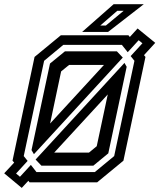

<svg xmlns="http://www.w3.org/2000/svg" viewBox="-32 -868 759 914"><path d="M71.5 26.5 -12 -43 35.5 -94 27.5 -103 132.5 -597 257.5 -700H579.5L586 -692L623 -732.5L707 -664L653.5 -605.5L660.5 -597L555.5 -103L430.5 0H108.5L103 -7.5ZM226 -141.5H391.5L428.5 -172L481 -418.5ZM165 -79.5 137.5 -108.5 560.5 -568.5 571 -550 483.5 -138 412.5 -79.5ZM63 -26.5 115 -83 141.5 -49H419.5L511.5 -125L608 -578.5L590 -601L646 -662L628 -676.5L576 -619.5L548 -654.5H269.5L178 -578.5L81 -125L99.5 -102L44.5 -42ZM129.5 -134 118 -153.5 206 -565.5 277 -623.5H524.5L552.5 -594ZM206.5 -280 463 -559H297L259 -528ZM359 -716 509 -848H652.5L482.5 -716ZM445.5 -746.5H472L556.5 -816.5H526Z"/></svg>

Font: Tourney SemiBold
Style: Italic
Weight: 600
Italic angle: -12°
Version: Version 1.015